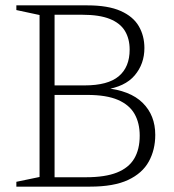

<svg xmlns="http://www.w3.org/2000/svg" viewBox="-20 -696 648 716"><path d="M161.5 -641 160 -676H306Q383 -676 429.8 -655.2Q476.5 -634.5 497.5 -598.5Q518.5 -562.5 518.5 -517Q518.5 -457.5 482.2 -414.8Q446 -372 370 -361.5V-368Q465 -359 512 -312.5Q559 -266 559 -193Q559 -137.5 535 -93.8Q511 -50 457.8 -25Q404.5 0 316 0H160.5V-35H300.5Q372 -35 416 -52.5Q460 -70 480.5 -104.5Q501 -139 501 -190Q501 -237 481.8 -271Q462.5 -305 419.8 -323.5Q377 -342 305.5 -342H160.5L161.5 -377.5H295Q382.5 -377.5 423 -411.8Q463.5 -446 463.5 -511Q463.5 -551.5 445.8 -580.8Q428 -610 389.2 -625.5Q350.5 -641 286.5 -641ZM41 0V-18L127.5 -36V-640L41 -658.5V-676H183.5V0Z"/></svg>

Font: Newsreader 16pt Light
Style: Regular
Weight: 300
Designer: Hugues Gentile
Foundry: Production Type
Version: Version 1.003